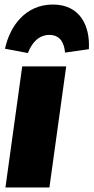

<svg xmlns="http://www.w3.org/2000/svg" viewBox="-20 -827 413 847"><path d="M103 -593C121 -640 152 -673 198 -673C242 -673 263 -642 267 -595L372 -610C378 -712 334 -807 213 -807C94 -807 24 -714 2 -612ZM272 -534H78L4 0H198Z"/></svg>

Font: Fira Sans Heavy
Style: Italic
Weight: 900
Italic angle: -8°
Designer: bBox Type GmbH & Carrois Corporate GbR & Edenspiekermann AG
Foundry: bBox Type GmbH & Carrois Corporate GbR & Edenspiekermann AG
Version: Version 4.301;PS 004.301;hotconv 1.0.88;makeotf.lib2.5.64775